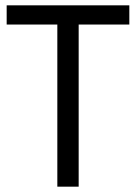

<svg xmlns="http://www.w3.org/2000/svg" viewBox="-20 -700 510 720"><path d="M195 0V-608H5V-680H465V-608H275V0Z"/></svg>

Font: Imprima
Style: Regular
Weight: 400
Designer: Eduardo Tunni
Foundry: Eduardo Tunni
Version: Version 1.002; ttfautohint (v1.8.4.7-5d5b);gftools[0.9.23]